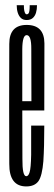

<svg xmlns="http://www.w3.org/2000/svg" viewBox="-20 -700 205 724"><path d="M79 3V-35.5Q64 -35.5 64.5 -101Q64 -166 64 -302Q64 -461.5 64 -514.5Q64.5 -567.5 80.5 -567.5Q98.5 -567.5 98 -515Q98 -463.5 98.5 -318.5H57.5V-283.5H147Q147 -293 147 -301.5Q147 -466 147.5 -536.5Q147 -606 80.5 -606Q15 -606 15 -534.5Q14.5 -462.5 14.5 -302Q14.5 -168 15 -82Q14.5 3 79 3ZM79 -35.5V3Q110.5 3 125 -17Q139 -37 143.5 -92Q147 -146.5 147 -226.5H97.5Q97.5 -166.5 97.5 -116Q96.5 -65.5 91.5 -50Q87 -35.5 79 -35.5ZM80.5 -624.5Q95 -624.5 103.5 -632Q112 -639.5 115.8 -652Q119.5 -664.5 119.5 -680.5H92Q92 -667.5 91 -660Q90 -652.5 87.5 -649.2Q85 -646 80.5 -646Q77.5 -646 75.2 -649.5Q73 -653 71.5 -660Q70 -667 70 -680.5H43Q43 -664.5 47 -652Q51 -639.5 59 -632Q67 -624.5 80.5 -624.5Z"/></svg>

Font: Anybody UltraCondensed Light
Style: Regular
Weight: 300
Width: 1
Version: Version 1.113;gftools[0.9.25]